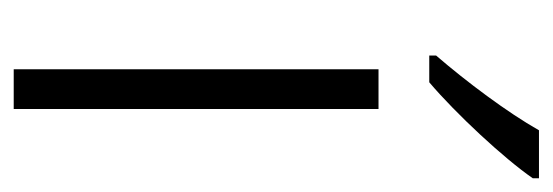

<svg xmlns="http://www.w3.org/2000/svg" viewBox="-283 -523 806 280"><g transform="rotate(90 120.0 -383.0)"><path d="M240 -757V-766H170C144 -720 99 -660 61 -616V-606H100C146 -645 211 -715 240 -757ZM139 0V-532H81V0Z"/></g></svg>

Font: Noto Sans Bengali SemiCondensed Light
Style: Regular
Weight: 300
Width: 4
Designer: Joana Ranito - Universal Thirst; Jelle Bosma - Monotype Design Team
Foundry: Universal Thirst ehf.
Version: Version 3.000